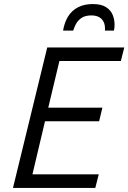

<svg xmlns="http://www.w3.org/2000/svg" viewBox="-20 -927 633 947"><path d="M44 0 213 -693H593L576 -626H273L218 -396H485L469 -329H202L140 -67H467L450 0ZM291 -776Q298 -817 316 -846Q334 -875 364.5 -891Q395 -907 438 -907Q480 -907 503.5 -891.5Q527 -876 536 -853Q545 -830 545 -806Q545 -799 544.5 -791.5Q544 -784 542 -776H497Q498 -778 498 -780Q498 -782 498 -786Q498 -817 480.5 -834Q463 -851 431 -851Q399 -851 380.5 -837.5Q362 -824 353.5 -806.5Q345 -789 341 -776Z"/></svg>

Font: Ubuntu Sans Mono
Style: Italic
Weight: 400
Italic angle: -13.5°
Monospace: yes
Designer: Dalton Maag Ltd
Foundry: Dalton Maag Ltd
Version: Version 1.006